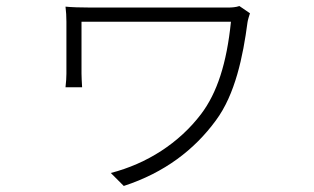

<svg xmlns="http://www.w3.org/2000/svg" viewBox="-20 -549 1040 636"><path d="M773 -529C762 -525 747 -524 736 -524H280C247 -524 217 -525 197 -527C199 -511 200 -494 200 -477V-305C200 -294 199 -276 197 -260H252C251 -276 250 -295 250 -305V-477H745C731 -339 699 -241 646 -171C573 -75 467 -7 347 24L390 67C525 23 624 -53 695 -150C759 -236 785 -362 800 -476C801 -483 806 -499 808 -505Z"/></svg>

Font: Noto Sans CJK Light
Style: Regular
Weight: 300
Designer: Ryoko NISHIZUKA (kana & ideographs); Paul D. Hunt (Latin, Greek & Cyrillic); Wenlong ZHANG (bopomofo); Sandoll Communica
Foundry: Adobe Systems Incorporated
Version: Version 1.000;PS 1;hotconv 1.0.78;makeotf.lib2.5.61930